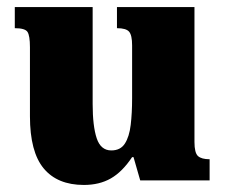

<svg xmlns="http://www.w3.org/2000/svg" viewBox="-20 -512 641 545"><path d="M218 13Q143 13 104 -34Q65 -81 65 -182V-378Q65 -411 58 -421.5Q51 -432 22 -432V-492H243V-217Q243 -154 254.5 -119.5Q266 -85 296 -85Q322 -85 334.5 -104.5Q347 -124 351 -157.5Q355 -191 355 -233V-383Q355 -412 346.5 -422Q338 -432 312 -432V-492H532V-109Q532 -78 542 -69Q552 -60 575 -60V0H378L359 -66H355Q327 -24 294.5 -5.5Q262 13 218 13Z"/></svg>

Font: Noto Serif Armenian SemiCondensed Black
Style: Regular
Weight: 900
Width: 4
Designer: Monotype Design Team
Foundry: Monotype Imaging Inc.
Version: Version 2.008; ttfautohint (v1.8.4.7-5d5b)